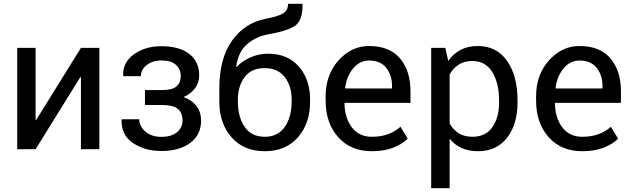

<svg xmlns="http://www.w3.org/2000/svg" viewBox="-20 -778 3295 1001"><path d="M401.9 -528.3H498V0H401.9V-375L398.9 -376L165.5 0H69.8V-528.3H165.5V-153.3L168.5 -152.3Z M827.6 -308.6Q878.4 -308.6 900.4 -327.9Q922.4 -347.2 922.4 -383.8Q922.4 -417 897.2 -439.9Q872.1 -462.9 821.3 -462.9Q775.9 -462.9 745.1 -439Q714.4 -415 714.4 -380.9H623L622.1 -383.8Q619.1 -451.7 677.5 -494.4Q735.8 -537.1 821.3 -537.1Q914.1 -537.1 966.3 -497.3Q1018.6 -457.5 1018.6 -383.8Q1018.6 -348.1 997.1 -318.6Q975.6 -289.1 937 -272Q981.4 -255.9 1004.9 -224.6Q1028.3 -193.4 1028.3 -148.9Q1028.3 -74.7 971.4 -32.7Q914.6 9.3 821.3 9.3Q735.4 9.3 673.3 -32.5Q611.3 -74.2 613.8 -153.3L614.7 -156.2H706.1Q706.1 -119.1 738.3 -91.8Q770.5 -64.5 821.3 -64.5Q873.5 -64.5 902.6 -88.6Q931.6 -112.8 931.6 -148.9Q931.6 -191.4 906.5 -210.9Q881.3 -230.5 827.6 -230.5H735.8V-308.6Z M1378.4 -498Q1479.5 -498 1538.1 -430.9Q1596.7 -363.8 1596.7 -258.8V-248Q1596.7 -134.3 1533.2 -62Q1469.7 10.3 1360.4 10.3Q1251 10.3 1187.3 -62Q1123.5 -134.3 1123.5 -248V-316.4Q1123.5 -472.7 1189.2 -565.4Q1254.9 -658.2 1365.2 -680.2Q1426.8 -691.4 1454.3 -707Q1481.9 -722.7 1481.9 -758.3H1556.2L1557.1 -755.4Q1558.6 -669.4 1516.6 -642.6Q1474.6 -615.7 1383.3 -600.1Q1316.9 -588.9 1269.5 -548.8Q1222.2 -508.8 1211.4 -431.2L1213.4 -428.7Q1242.2 -459.5 1285.6 -478.8Q1329.1 -498 1378.4 -498ZM1359.4 -422.9Q1290.5 -422.9 1255.4 -376Q1220.2 -329.1 1220.2 -258.8V-248Q1220.2 -168.5 1255.4 -116.7Q1290.5 -64.9 1360.4 -64.9Q1429.2 -64.9 1464.8 -116.7Q1500.5 -168.5 1500.5 -248V-258.8Q1500.5 -329.1 1464.6 -376Q1428.7 -422.9 1359.4 -422.9Z M1918.5 10.3Q1808.1 10.3 1742.9 -63.2Q1677.7 -136.7 1677.7 -253.9V-275.4Q1677.7 -388.2 1744.9 -463.1Q1812 -538.1 1903.8 -538.1Q2010.7 -538.1 2065.4 -473.6Q2120.1 -409.2 2120.1 -301.8V-241.7H1777.3L1775.9 -239.3Q1777.3 -163.1 1814.5 -114Q1851.6 -64.9 1918.5 -64.9Q1967.3 -64.9 2004.2 -78.9Q2041 -92.8 2067.9 -117.2L2105.5 -54.7Q2077.1 -26.9 2030.8 -8.3Q1984.4 10.3 1918.5 10.3ZM1903.8 -462.4Q1855.5 -462.4 1821.3 -421.6Q1787.1 -380.9 1779.3 -319.3L1780.3 -316.9H2023.9V-329.6Q2023.9 -386.2 1993.7 -424.3Q1963.4 -462.4 1903.8 -462.4Z M2678.2 -244.1Q2678.2 -129.9 2623.5 -59.8Q2568.8 10.3 2472.7 10.3Q2423.8 10.3 2387 -6.1Q2350.1 -22.5 2324.2 -55.2V203.1H2228V-528.3H2301.8L2316.9 -460Q2342.8 -498 2381.3 -518.1Q2419.9 -538.1 2471.2 -538.1Q2569.3 -538.1 2623.8 -460.2Q2678.2 -382.3 2678.2 -254.4ZM2582 -254.4Q2582 -344.2 2546.6 -402.1Q2511.2 -460 2442.4 -460Q2400.9 -460 2371.6 -441.2Q2342.3 -422.4 2324.2 -389.6V-134.3Q2342.3 -101.6 2371.6 -83.3Q2400.9 -64.9 2443.4 -64.9Q2511.7 -64.9 2546.9 -115Q2582 -165 2582 -244.1Z M3015.6 10.3Q2905.3 10.3 2840.1 -63.2Q2774.9 -136.7 2774.9 -253.9V-275.4Q2774.9 -388.2 2842 -463.1Q2909.2 -538.1 3001 -538.1Q3107.9 -538.1 3162.6 -473.6Q3217.3 -409.2 3217.3 -301.8V-241.7H2874.5L2873 -239.3Q2874.5 -163.1 2911.6 -114Q2948.7 -64.9 3015.6 -64.9Q3064.5 -64.9 3101.3 -78.9Q3138.2 -92.8 3165 -117.2L3202.6 -54.7Q3174.3 -26.9 3127.9 -8.3Q3081.5 10.3 3015.6 10.3ZM3001 -462.4Q2952.6 -462.4 2918.5 -421.6Q2884.3 -380.9 2876.5 -319.3L2877.4 -316.9H3121.1V-329.6Q3121.1 -386.2 3090.8 -424.3Q3060.5 -462.4 3001 -462.4Z"/></svg>

Font: GeogebraSans
Style: Regular
Weight: 400
Designer: Google
Version: Version 1.100140; 2013